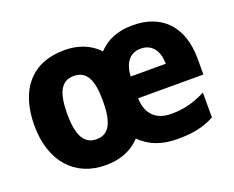

<svg xmlns="http://www.w3.org/2000/svg" viewBox="-96 -721 1089 893"><g transform="rotate(-20 448.5 -274.5)"><path d="M628 -559C556 -559 500 -537 458 -492C416 -537 357 -559 291 -559C128 -559 40 -453 40 -276C40 -99 138 10 290 10C362 10 421 -13 463 -59C508 -12 570 10 645 10C724 10 777 -2 829 -30V-153C771 -123 719 -110 658 -110C581 -110 539 -154 537 -231H860V-309C860 -470 772 -559 628 -559ZM627 -444C683 -444 712 -401 713 -338H539C543 -413 579 -444 627 -444ZM290 -431C354 -431 379 -380 379 -276C379 -171 354 -118 291 -118C228 -118 202 -172 202 -275C202 -380 228 -431 290 -431Z"/></g></svg>

Font: Noto Sans Sinhala UI SemiCondensed ExtraBold
Style: Regular
Weight: 800
Width: 4
Designer: Jelle Bosma - Monotype Design Team
Foundry: Monotype Imaging Inc.
Version: Version 2.006